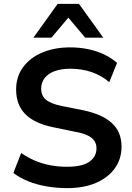

<svg xmlns="http://www.w3.org/2000/svg" viewBox="-20 -959 682 989"><path d="M326 10Q271 10 219.5 1Q168 -8 125 -25.5Q82 -43 49 -68L89 -171Q122 -148 159 -132Q196 -116 238 -108Q280 -100 326 -100Q404 -100 440.5 -126Q477 -152 477 -195Q477 -218 465.5 -234.5Q454 -251 429 -262.5Q404 -274 363 -281L252 -304Q156 -324 109.5 -372Q63 -420 63 -498Q63 -564 98.5 -612.5Q134 -661 197 -688Q260 -715 342 -715Q390 -715 435 -705.5Q480 -696 517.5 -678Q555 -660 583 -635L543 -536Q501 -571 451 -588Q401 -605 341 -605Q295 -605 261.5 -592.5Q228 -580 210 -557Q192 -534 192 -502Q192 -467 216 -446Q240 -425 298 -413L409 -391Q508 -370 557 -324.5Q606 -279 606 -204Q606 -140 571.5 -92Q537 -44 474.5 -17Q412 10 326 10ZM152 -765 277 -939H387L512 -765H419L332 -868L245 -765Z"/></svg>

Font: Nunito Sans 11pt
Style: Bold
Weight: 700
Version: Version 3.101;gftools[0.9.27]